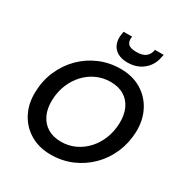

<svg xmlns="http://www.w3.org/2000/svg" viewBox="-211 -1096 1215 1271"><g transform="rotate(30 397.0 -461.0)"><path d="M354 12Q265 12 197.5 -28Q130 -68 93.5 -138Q57 -208 60 -298Q62 -385 95 -460.5Q128 -536 184.5 -592.5Q241 -649 315.5 -680.5Q390 -712 475 -712Q565 -712 632 -672Q699 -632 735.5 -562Q772 -492 770 -402Q767 -315 734.5 -239.5Q702 -164 645 -107.5Q588 -51 514 -19.5Q440 12 354 12ZM370 -96Q427 -96 476 -118.5Q525 -141 562.5 -181.5Q600 -222 622 -276.5Q644 -331 646 -394Q648 -459 626.5 -506Q605 -553 562.5 -578.5Q520 -604 459 -604Q403 -604 353.5 -581.5Q304 -559 266.5 -518.5Q229 -478 207 -424Q185 -370 183 -307Q181 -242 203.5 -194.5Q226 -147 268.5 -121.5Q311 -96 370 -96ZM490 -770Q443 -770 412 -788.5Q381 -807 368.5 -840.5Q356 -874 364 -918L367 -934H432Q425 -899 441.5 -879.5Q458 -860 506 -860Q554 -860 577.5 -879.5Q601 -899 607 -934H673L669 -917Q662 -873 637.5 -840Q613 -807 575.5 -788.5Q538 -770 490 -770Z"/></g></svg>

Font: DM Sans 18pt SemiBold
Style: Italic
Weight: 600
Italic angle: -10°
Designer: Colophon Foundry, Jonny Pinhorn
Foundry: Colophon Foundry
Version: Version 4.004;gftools[0.9.30]